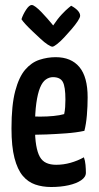

<svg xmlns="http://www.w3.org/2000/svg" viewBox="-20 -739 395 769"><path d="M185 10Q150 10 121 0Q92 -10 71 -35Q50 -60 38 -106Q26 -152 26 -225Q26 -318 41 -374.5Q56 -431 81 -460Q106 -489 138 -499.5Q170 -510 203 -510Q265 -510 298 -470.5Q331 -431 331 -349Q331 -314 328 -278Q325 -242 318 -215Q286 -208 245 -205Q204 -202 166.5 -200.5Q129 -199 105 -199Q81 -199 81 -199L83 -273Q83 -273 100 -272.5Q117 -272 143 -272Q169 -272 194.5 -274.5Q220 -277 237 -282Q240 -295 241 -310.5Q242 -326 242 -340Q242 -392 231.5 -411Q221 -430 192 -430Q177 -430 163.5 -420.5Q150 -411 140.5 -388Q131 -365 125.5 -326Q120 -287 120 -229Q120 -186 125 -157Q130 -128 139.5 -111Q149 -94 165.5 -86.5Q182 -79 205 -79Q234 -79 262.5 -87Q291 -95 316 -109Q321 -96 322.5 -78.5Q324 -61 324 -47Q324 -30 305 -17Q286 -4 254.5 3Q223 10 185 10ZM190 -552Q184 -552 171 -560.5Q158 -569 142.5 -583.5Q127 -598 111 -613Q95 -628 83 -641Q71 -654 66 -662Q72 -681 84.5 -700Q97 -719 107 -719Q113 -719 123.5 -711Q134 -703 146 -690.5Q158 -678 169 -665.5Q180 -653 186.5 -645Q193 -637 193 -637Q211 -664 227.5 -681.5Q244 -699 254.5 -707.5Q265 -716 265 -716Q282 -707 291.5 -696.5Q301 -686 301 -676Q301 -669 291.5 -654.5Q282 -640 267 -622.5Q252 -605 236.5 -588.5Q221 -572 208 -562Q195 -552 190 -552Z"/></svg>

Font: Yanone Kaffeesatz ExtraLight Medium
Style: Regular
Weight: 500
Version: Version 2.003